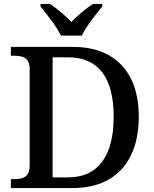

<svg xmlns="http://www.w3.org/2000/svg" viewBox="-20 -951 778 971"><path d="M288 -771H394C415 -816 466 -880 497 -918V-931H450C414 -908 371 -871 341 -840C311 -871 268 -908 233 -931H185V-918C216 -880 267 -816 288 -771ZM35 0H348C569 0 682 -142 682 -361C682 -588 558 -714 348 -714H35V-669H53C95 -669 130 -659 130 -603V-114C130 -56 96 -45 55 -45H35ZM325 -54H246V-661H326C478 -661 555 -557 555 -361C555 -165 478 -54 325 -54Z"/></svg>

Font: Noto Serif Devanagari Medium
Style: Regular
Weight: 500
Designer: Universal Thirst, Indian Type Foundry and the Monotype Design Team
Foundry: Monotype Imaging Inc.
Version: Version 2.004